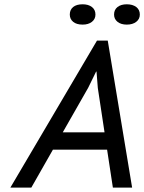

<svg xmlns="http://www.w3.org/2000/svg" viewBox="-20 -857 659 877"><path d="M27.3 0ZM27.3 0 422.9 -671.4H472.2L583.5 0H495.6L469.2 -173.3H221.7L123 0ZM426.8 -455.1 420.9 -529.8H418.9L382.8 -456.1L266.6 -252.4H457.5ZM298.8 -790.5Q298.8 -812.5 314.2 -825Q329.6 -837.4 357.4 -837.4Q383.8 -837.4 399.9 -825Q416 -812.5 416 -790.5Q416 -770 399.9 -757.3Q383.8 -744.6 357.4 -744.6Q329.6 -744.6 314.2 -757.3Q298.8 -770 298.8 -790.5ZM501 -790.5Q501 -812.5 516.8 -825Q532.7 -837.4 559.1 -837.4Q585.9 -837.4 602.3 -825Q618.7 -812.5 618.7 -790.5Q618.7 -770 602.3 -757.3Q585.9 -744.6 559.1 -744.6Q532.7 -744.6 516.8 -757.3Q501 -770 501 -790.5Z"/></svg>

Font: PT Astra Sans
Style: Italic
Weight: 400
Italic angle: -16°
Designer: A.Korolkova, I. Chaeva
Foundry: ParaType Ltd
Version: Version 1.001; ttfautohint (v1.6)